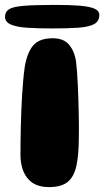

<svg xmlns="http://www.w3.org/2000/svg" viewBox="-36 -753 424 783"><path d="M164 10Q105 10 76.2 -26Q47.5 -62 47.5 -122.5Q47.5 -145.5 47.8 -173.8Q48 -202 48.8 -233.2Q49.5 -264.5 50.8 -297.5Q52 -330.5 54 -363.5Q56 -396.5 58.8 -427Q61.5 -457.5 65.5 -484Q76 -541.5 100.8 -569.2Q125.5 -597 179.5 -597Q223.5 -597 245.5 -570.8Q267.5 -544.5 274 -504Q276 -486 278 -461.8Q280 -437.5 281.2 -409Q282.5 -380.5 283.5 -351Q284.5 -321.5 285 -292.8Q285.5 -264 285.8 -238.2Q286 -212.5 285.5 -193Q285.5 -120 275.2 -75.2Q265 -30.5 239 -10.2Q213 10 164 10ZM176 -637Q119 -637 76 -639.8Q33 -642.5 8.8 -652.8Q-15.5 -663 -15.5 -684.5Q-15.5 -704.5 0.2 -715Q16 -725.5 60 -729.2Q104 -733 188.5 -733Q249 -733 289 -729.8Q329 -726.5 349 -717.8Q369 -709 369 -692Q369 -666 347.5 -654.5Q326 -643 283.2 -640Q240.5 -637 176 -637Z"/></svg>

Font: Gluten Thin
Style: Bold
Weight: 700
Version: Version 1.300